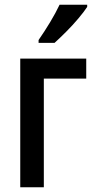

<svg xmlns="http://www.w3.org/2000/svg" viewBox="-20 -786 395 806"><path d="M342 -540V-456H164V0H65V-540ZM346 -766V-757Q333 -737 309 -708.5Q285 -680 257.5 -652.5Q230 -625 209 -606H142V-618Q167 -654 190.5 -693Q214 -732 230 -766Z"/></svg>

Font: Avrile Sans Condensed Medium
Style: Regular
Weight: 500
Width: 3
Designer: Monotype Design Team
Foundry: Monotype Imaging Inc.
Version: Version 2.001;September 10, 2019;FontCreator 11.5.0.2425 64-